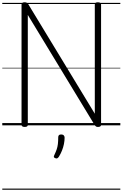

<svg xmlns="http://www.w3.org/2000/svg" viewBox="-20 -1100 1076 1685"><path d="M197 14Q169 14 169 -5V-1061Q169 -1071 176 -1075.5Q183 -1080 196 -1080Q208 -1080 214.5 -1076.5Q221 -1073 227 -1065L812 -102V-1061Q812 -1071 818.5 -1075.5Q825 -1080 839 -1080Q867 -1080 867 -1061V-5Q867 5 860 9.5Q853 14 840 14Q829 14 823.5 10.5Q818 7 811 -2L224 -969V-5Q224 5 217.5 9.5Q211 14 197 14ZM465 288Q454 284 452.5 277.5Q451 271 458 258Q470 233 477.5 211Q485 189 488 164Q491 139 491 104Q491 93 497 86.5Q503 80 517 80Q532 80 539.5 88Q547 96 547 108Q547 135 541 164.5Q535 194 523.5 222.5Q512 251 497 275Q490 285 483 289Q476 293 465 288ZM0 555H1036V565H0ZM0 -20H1036V0H0ZM0 -505H1036V-500H0ZM0 -1075H1036V-1065H0Z"/></svg>

Font: Playwrite AR Guides
Style: Regular
Weight: 400
Designer: Veronika Burian, José Scaglione
Foundry: TypeTogether
Version: Version 1.003